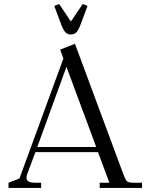

<svg xmlns="http://www.w3.org/2000/svg" viewBox="-20 -928 740 948"><path d="M22 0V-25.9L76.2 -46.9L293 -639.2L276.9 -683.1L350.1 -711.9L589.8 -65.9Q599.1 -40.5 606.9 -33.2Q614.7 -25.9 638.2 -25.9H681.2V0H472.2V-25.9H520L463.9 -176.8H154.8L113.8 -66.9Q110.8 -58.1 110.8 -49.8Q110.8 -25.9 152.8 -25.9H183.1V0ZM164.1 -202.1H455.1L308.1 -598.1ZM248 -898.9 272 -908.2 330.1 -821.8 388.2 -908.2 412.1 -898.9 377.9 -807.1Q367.7 -779.8 357.4 -768.8Q347.2 -757.8 330.1 -757.8Q313 -757.8 302.7 -768.8Q292.5 -779.8 282.2 -807.1Z"/></svg>

Font: Dihjauti S
Style: Regular
Weight: 400
Designer: T. Christopher White
Version: Version 3.0.0